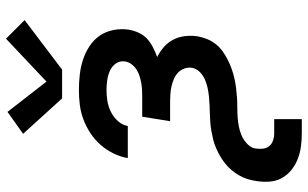

<svg xmlns="http://www.w3.org/2000/svg" viewBox="-213 -598 1026 640"><g transform="rotate(-90 300.0 -278.0)"><path d="M292 -584 174 -714 247 -766 348 -636 491 -771 553 -709 388 -584ZM176 215Q153 215 131 212Q109 209 89 201Q69 193 52.5 179.5Q36 166 26 147.5Q16 129 14.5 106.5Q13 84 17 61Q19 47 23.5 33Q28 19 35.5 6Q43 -7 53 -19Q63 -31 75 -40.5Q87 -50 100 -57.5Q113 -65 127 -71Q141 -77 155.5 -80.5Q170 -84 184 -86.5Q198 -89 212.5 -90Q227 -91 241.5 -91.5Q256 -92 270 -92.5Q284 -93 298.5 -94.5Q313 -96 327 -99Q341 -102 355 -108Q369 -114 380 -125Q391 -136 394 -151Q396 -164 391.5 -176.5Q387 -189 378 -197.5Q369 -206 357.5 -211Q346 -216 333.5 -219Q321 -222 307.5 -223Q294 -224 281 -224H216L231 -317H296Q308 -317 319.5 -317.5Q331 -318 342.5 -320Q354 -322 365.5 -325.5Q377 -329 387.5 -335.5Q398 -342 405.5 -352Q413 -362 415 -373Q418 -391 408.5 -404.5Q399 -418 384.5 -424.5Q370 -431 353.5 -433.5Q337 -436 320 -436Q302 -436 283.5 -433Q265 -430 247.5 -421.5Q230 -413 216.5 -398Q203 -383 200 -365H93Q97 -389 108.5 -412.5Q120 -436 137 -455.5Q154 -475 176 -489.5Q198 -504 222 -513Q246 -522 271 -525Q296 -528 320 -528Q346 -528 372 -525Q398 -522 422 -514Q446 -506 467 -492Q488 -478 501.5 -458Q515 -438 520 -412.5Q525 -387 521 -361Q518 -344 510.5 -328Q503 -312 490.5 -300.5Q478 -289 462 -281Q446 -273 430 -267Q448 -258 463 -245Q478 -232 487.5 -214Q497 -196 499.5 -175Q502 -154 499 -133Q496 -117 490 -101.5Q484 -86 473.5 -72.5Q463 -59 449 -49Q435 -39 420 -31.5Q405 -24 389.5 -18.5Q374 -13 358 -9.5Q342 -6 326 -4Q310 -2 294.5 -1Q279 0 263 0Q247 0 231 1Q215 2 199 5Q183 8 168 14.5Q153 21 140 33.5Q127 46 125 61Q123 74 124.5 86Q126 98 133 106.5Q140 115 151.5 119Q163 123 176 123H223V215Z"/></g></svg>

Font: Iosevka SS04 SmBd Ex Obl
Style: Regular
Weight: 600
Width: 7
Italic angle: -9°
Monospace: yes
Designer: Belleve Invis
Foundry: Belleve Invis
Version: Version 19.0.0; ttfautohint (v1.8.4)